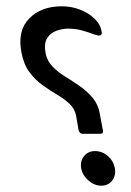

<svg xmlns="http://www.w3.org/2000/svg" viewBox="-20 -579 417 610"><path d="M299 -154H242Q234 -154 230 -164L222 -210Q218 -233 201 -249Q184 -265 161 -278.5Q138 -292 114.5 -309Q91 -326 73 -350.5Q55 -375 48 -413Q35 -482 73 -520.5Q111 -559 176 -559Q207 -559 234 -548.5Q261 -538 279.5 -520.5Q298 -503 302 -483Q307 -466 294 -466Q291 -466 287 -467.5Q283 -469 278 -470Q260 -477 240 -482.5Q220 -488 195 -488Q179 -488 160 -481.5Q141 -475 130 -458Q119 -441 125 -409Q130 -385 147 -367.5Q164 -350 187.5 -335.5Q211 -321 234 -305Q257 -289 274.5 -268Q292 -247 297 -218L307 -164Q309 -154 299 -154ZM282 -99Q305 -99 323 -83Q341 -67 345 -44Q349 -22 336.5 -5.5Q324 11 302 11Q280 11 261 -5.5Q242 -22 238 -44Q234 -67 247 -83Q260 -99 282 -99Z"/></svg>

Font: Zain
Style: Italic
Weight: 400
Italic angle: -10°
Designer: Zain,Boutros
Foundry: Mobile Telecommunications Company (Zain), 2024
Version: Version 1.51; ttfautohint (v1.8.4)